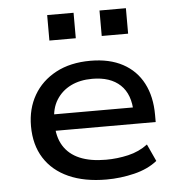

<svg xmlns="http://www.w3.org/2000/svg" viewBox="-52 -768 778 826"><g transform="rotate(-5 337.0 -354.5)"><path d="M375 9Q280 9 212 -21.5Q144 -52 107.5 -109.5Q71 -167 71 -248Q71 -323 104.5 -381Q138 -439 200.5 -472.5Q263 -506 350 -506Q432 -506 489.5 -475Q547 -444 577 -386.5Q607 -329 607 -250V-219H151V-290H537L516 -268Q515 -347 472 -387.5Q429 -428 351 -428Q298 -428 258.5 -408.5Q219 -389 196 -352.5Q173 -316 173 -263V-251Q173 -193 197 -154Q221 -115 267 -95.5Q313 -76 380 -76Q429 -76 476.5 -87Q524 -98 561 -126L595 -52Q555 -20 495.5 -5.5Q436 9 375 9ZM408 -608V-718H522V-608ZM182 -608V-718H296V-608Z"/></g></svg>

Font: Nunito Sans 7pt SemiExpanded Medium
Style: Regular
Weight: 500
Width: 6
Designer: Vernon Adams
Foundry: Vernon Adams
Version: Version 3.101;gftools[0.9.27]